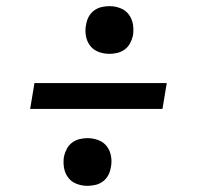

<svg xmlns="http://www.w3.org/2000/svg" viewBox="-20 -652 640 624"><path d="M336 -477Q317 -477 300 -483.5Q283 -490 272.5 -504Q262 -518 259 -536.5Q256 -555 260 -573Q262 -586 268.5 -598Q275 -610 286 -618Q297 -626 310 -629Q323 -632 336 -632Q354 -632 371 -625.5Q388 -619 398.5 -605Q409 -591 412 -573Q415 -555 412 -536Q409 -523 402.5 -511Q396 -499 385 -491Q374 -483 361 -480Q348 -477 336 -477ZM508 -298H78L92 -382H522ZM264 -48Q246 -48 229 -54.5Q212 -61 201.5 -75Q191 -89 188 -107Q185 -125 188 -144Q191 -157 197.5 -169Q204 -181 215 -189Q226 -197 239 -200Q252 -203 264 -203Q283 -203 300 -196.5Q317 -190 327.5 -176Q338 -162 341 -143.5Q344 -125 340 -107Q338 -94 331.5 -82Q325 -70 314 -62Q303 -54 290 -51Q277 -48 264 -48Z"/></svg>

Font: Iosevka Curly MdExObl
Style: Regular
Weight: 500
Width: 7
Italic angle: -9°
Monospace: yes
Designer: Belleve Invis
Foundry: Belleve Invis
Version: Version 11.1.0; ttfautohint (v1.8.3)